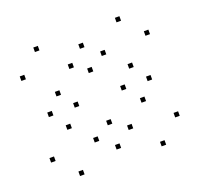

<svg xmlns="http://www.w3.org/2000/svg" viewBox="-104 -733 828 797"><g transform="rotate(-20 310.0 -334.0)"><path d="M538.1 -324.4V-344.4H518.1V-324.4ZM320 -546.6V-566.6H300V-546.6ZM101.9 -324.4V-344.4H81.9V-324.4ZM320 -101.6V-121.6H300V-101.6ZM216.2 -324.4V-344.4H196.2V-324.4ZM320 -439.5V-459.5H300V-439.5ZM423.9 -324.4V-344.4H403.9V-324.4ZM320 -208.8V-228.8H300V-208.8ZM500.2 -50.2V-70.2H480.2V-50.2ZM594.1 -143.7V-163.7H574.1V-143.7ZM483.7 -248.9V-268.9H463.7V-248.9ZM394.9 -160.7V-180.7H374.9V-160.7ZM594.1 -504.4V-524.4H574.1V-504.4ZM500.2 -597.9V-617.9H480.2V-597.9ZM394.9 -487.6V-507.6H374.9V-487.6ZM483.8 -399.2V-419.2H463.8V-399.2ZM160.9 -394.2V-414.2H140.9V-394.2ZM250.1 -482.9V-502.9H230.1V-482.9ZM139.8 -597.9V-617.9H119.8V-597.9ZM45.9 -504.4V-524.4H25.9V-504.4ZM244.7 -160.1V-180.1H224.7V-160.1ZM155.8 -248.5V-268.5H135.8V-248.5ZM45.9 -143.7V-163.7H25.9V-143.7ZM139.8 -50.2V-70.2H119.8V-50.2Z"/></g></svg>

Font: Monaspace Radon Dots Var
Style: Regular
Weight: 400
Designer: Riley Cran and the Lettermatic Team
Version: Version 1.100 (Monaspace Radon Dots)